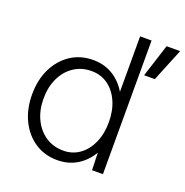

<svg xmlns="http://www.w3.org/2000/svg" viewBox="-128 -817 912 945"><g transform="rotate(20 328.5 -344.0)"><path d="M450 0 447 -93V-700H507V0ZM271 12Q205 12 154 -21.5Q103 -55 74 -114.5Q45 -174 45 -250Q45 -327 74 -386Q103 -445 154 -478.5Q205 -512 271 -512Q335 -512 383.5 -478.5Q432 -445 459.5 -386Q487 -327 487 -250Q487 -174 459.5 -114.5Q432 -55 383.5 -21.5Q335 12 271 12ZM283 -42Q331 -42 368 -68.5Q405 -95 426 -142Q447 -189 447 -250Q447 -311 426 -358Q405 -405 368 -431.5Q331 -458 282 -458Q230 -458 190 -431.5Q150 -405 127.5 -358Q105 -311 105 -250Q105 -189 128 -142Q151 -95 191 -68.5Q231 -42 283 -42ZM531 -527 586 -699H657L587 -527Z"/></g></svg>

Font: Figtree Light
Style: Regular
Weight: 300
Designer: Erik Kennedy
Foundry: Erik Kennedy
Version: Version 2.001;gftools[0.9.30]